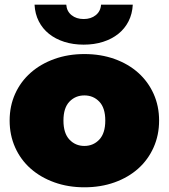

<svg xmlns="http://www.w3.org/2000/svg" viewBox="-20 -787 718 817"><path d="M339 10Q270 10 211.5 -11Q153 -32 110.5 -69.5Q68 -107 44.5 -159.5Q21 -212 21 -274Q21 -336 44.5 -388Q68 -440 110.5 -477.5Q153 -515 211.5 -536Q270 -557 339 -557Q409 -557 467.5 -536Q526 -515 568 -477.5Q610 -440 633.5 -388Q657 -336 657 -274Q657 -212 633.5 -159.5Q610 -107 568 -69.5Q526 -32 467.5 -11Q409 10 339 10ZM339 -166Q377 -166 402.5 -193Q428 -220 428 -274Q428 -328 402.5 -354.5Q377 -381 339 -381Q301 -381 275.5 -354.5Q250 -328 250 -274Q250 -220 275.5 -193Q301 -166 339 -166ZM336 -597Q291 -597 253.5 -609Q216 -621 188.5 -643Q161 -665 145 -696.5Q129 -728 127 -767H262Q264 -739 284.5 -722.5Q305 -706 336 -706Q367 -706 387.5 -722.5Q408 -739 410 -767H545Q543 -728 527 -696.5Q511 -665 483.5 -643Q456 -621 418.5 -609Q381 -597 336 -597Z"/></svg>

Font: Montserrat-Alt1 Black
Style: Regular
Weight: 900
Designer: Differentunic
Foundry: Differentunic
Version: Version 7.222